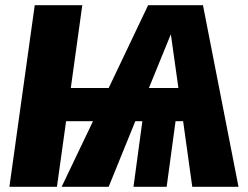

<svg xmlns="http://www.w3.org/2000/svg" viewBox="-20 -715 950 735"><path d="M716 0H893L757 -695H547L396 -378H251L295 -695H113L16 0H198L233 -251H336L216 0H396L498 -251H525L491 0H618L652 -251H681ZM550 -378 634 -584 663 -378Z"/></svg>

Font: Fira Sans ExtraBold
Style: Italic
Weight: 800
Italic angle: -8°
Designer: bBox Type GmbH & Carrois Corporate GbR & Edenspiekermann AG
Foundry: bBox Type GmbH & Carrois Corporate GbR & Edenspiekermann AG
Version: Version 4.301;PS 004.301;hotconv 1.0.88;makeotf.lib2.5.64775